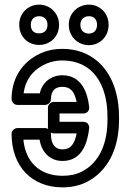

<svg xmlns="http://www.w3.org/2000/svg" viewBox="-20 -774 570 829"><path d="M199 -202C203 -200 207 -198 212 -198H311C302 -152 285 -129 250 -129C218 -129 200 -150 200 -196C200 -196 200 -199 199 -202ZM250 35C289 35 325 27 356 11C443 -34 494 -128 494 -257V-271C494 -310 489 -347 479 -382C450 -484 373 -563 249 -563C218 -563 190 -558 163 -547C92 -518 30 -452 30 -346C30 -335 40 -321 55 -321H175C186 -321 200 -331 200 -346C200 -382 218 -399 249 -399C285 -399 301 -379 311 -334H212C201 -334 187 -324 187 -309V-223C187 -223 187 -220 188 -217C184 -219 180 -221 175 -221H55C44 -221 30 -211 30 -196C30 -55 118 35 250 35ZM444 -271V-257C444 -140 400 -67 333 -33C310 -21 282 -15 250 -15C150 -15 90 -76 81 -171H151C159 -119 194 -79 250 -79C334 -79 358 -157 365 -220C366 -230 361 -248 340 -248H237V-284H340C350 -284 367 -291 365 -312C358 -375 332 -449 249 -449C200 -449 161 -417 152 -371H82C91 -439 132 -479 182 -500C202 -508 224 -513 249 -513C380 -513 444 -410 444 -271ZM149 -630C126 -630 113 -642 113 -667C113 -691 128 -704 149 -704C170 -704 185 -691 185 -667C185 -642 170 -630 149 -630ZM149 -580C197 -580 235 -616 235 -667C235 -717 196 -754 149 -754C102 -754 63 -718 63 -667C63 -615 101 -580 149 -580ZM364 -629C343 -629 327 -642 327 -667C327 -691 343 -704 364 -704C385 -704 399 -691 399 -667C399 -642 384 -629 364 -629ZM364 -579C412 -579 449 -617 449 -667C449 -717 411 -754 364 -754C317 -754 277 -718 277 -667C277 -616 316 -579 364 -579Z"/></svg>

Font: Asimov
Style: NarOu
Weight: 500
Designer: Google
Version: Version 2.000980; 2014